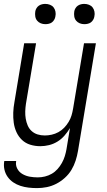

<svg xmlns="http://www.w3.org/2000/svg" viewBox="-28 -742 548 985"><path d="M162 223Q140 223 118.5 220.5Q97 218 77 211.5Q57 205 40 193.5Q23 182 11 165Q-1 148 -5.5 127Q-10 106 -6 84H55Q51 105 60.5 123Q70 141 87.5 151Q105 161 125 164.5Q145 168 166 168Q184 168 202.5 163.5Q221 159 237.5 149.5Q254 140 267 125.5Q280 111 289.5 94Q299 77 304.5 59Q310 41 313 24L331 -85Q319 -65 303 -46.5Q287 -28 266.5 -15.5Q246 -3 223.5 2.5Q201 8 179 8Q152 8 127.5 0.5Q103 -7 85 -24Q67 -41 56.5 -64Q46 -87 42.5 -112.5Q39 -138 40 -164.5Q41 -191 46 -218L96 -520H157L105 -209Q102 -189 101.5 -170Q101 -151 104 -133Q107 -115 114 -98.5Q121 -82 134 -70Q147 -58 164.5 -52.5Q182 -47 202 -47Q219 -47 237 -51Q255 -55 271.5 -64Q288 -73 301 -86.5Q314 -100 324 -116.5Q334 -133 339 -150Q344 -167 347 -185L403 -520H464L372 33Q368 57 360 82Q352 107 338.5 129.5Q325 152 304.5 170.5Q284 189 260.5 201Q237 213 212 218Q187 223 162 223ZM405 -618Q392 -618 381 -622.5Q370 -627 362.5 -636Q355 -645 353 -657.5Q351 -670 353 -683Q354 -691 359 -699.5Q364 -708 371.5 -713Q379 -718 387.5 -720Q396 -722 404 -722Q417 -722 428.5 -717.5Q440 -713 447 -704Q454 -695 456.5 -682.5Q459 -670 456 -657Q455 -649 450 -640.5Q445 -632 438 -627Q431 -622 422 -620Q413 -618 405 -618ZM205 -618Q192 -618 181 -622.5Q170 -627 162.5 -636Q155 -645 153 -657.5Q151 -670 153 -683Q154 -691 159 -699.5Q164 -708 171.5 -713Q179 -718 187.5 -720Q196 -722 204 -722Q217 -722 228.5 -717.5Q240 -713 247 -704Q254 -695 256.5 -682.5Q259 -670 256 -657Q255 -649 250 -640.5Q245 -632 238 -627Q231 -622 222 -620Q213 -618 205 -618Z"/></svg>

Font: Iosevka Term Curly Light
Style: Italic
Weight: 300
Italic angle: -9°
Designer: Belleve Invis
Foundry: Belleve Invis
Version: Version 32.3.0